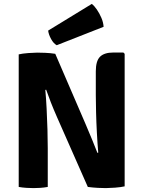

<svg xmlns="http://www.w3.org/2000/svg" viewBox="-20 -959 736 985"><path d="M76 -680Q95 -684.5 125 -686.8Q155 -689 170.5 -689Q186 -689 211.8 -688Q237.5 -687 263.5 -683L223 -501L212.5 -497.5Q216.5 -455 219.2 -401.2Q222 -347.5 223.5 -294Q225 -240.5 225 -199V0Q205.5 3.5 186.5 4.8Q167.5 6 152.5 6Q138 6 116.5 4.8Q95 3.5 76 0ZM272.5 -358Q255.5 -396.5 241 -433.5Q226.5 -470.5 216.5 -499.5L142.5 -585L263.5 -683L417.5 -326Q436.5 -282 452.8 -242Q469 -202 480 -174L561 -86.5L430.5 0ZM619.5 -683V-3Q600.5 1.5 569.8 3.8Q539 6 523 6Q507.5 6 482.2 4.8Q457 3.5 430.5 0L472.5 -172.5L484 -176Q480 -222.5 477 -278Q474 -333.5 472.8 -385Q471.5 -436.5 471.5 -471V-593Q471.5 -646.5 493.2 -668Q515 -689.5 561 -689.5H613ZM451 -939Q463.5 -929.5 476.8 -910.2Q490 -891 500 -867.8Q510 -844.5 511.5 -821.5L271 -727Q254.5 -736 242 -759Q229.5 -782 227 -802Z"/></svg>

Font: Signika
Style: Bold
Weight: 700
Designer: Anna Giedry
Foundry: Anna Giedry
Version: Version 2.001